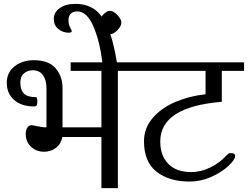

<svg xmlns="http://www.w3.org/2000/svg" viewBox="-20 -972 1281 992"><path d="M689 -650V-606H589V0H504V-264H302Q296 -229 269.5 -208.5Q243 -188 208 -188Q168 -188 140.5 -213.5Q113 -239 113 -280Q113 -299 121 -312Q129 -325 143 -325Q149 -325 167 -321Q197 -314 220 -314V-519Q220 -558 202 -583.5Q184 -609 149 -609Q123 -609 104 -593Q85 -577 85 -544Q85 -508 103.5 -489Q122 -470 165 -470Q173 -470 173 -449Q173 -435 170 -428.5Q167 -422 157 -422Q91 -422 53 -455.5Q15 -489 15 -544Q15 -598 55.5 -629.5Q96 -661 154 -661Q232 -661 267.5 -619Q303 -577 303 -519V-314H504V-606H345V-650Z M379 -913Q357 -913 345.5 -901Q334 -889 334 -870Q334 -845 342.5 -829.5Q351 -814 351 -812Q351 -803 335 -803Q305 -803 281.5 -822Q258 -841 258 -875Q258 -908 288.5 -930Q319 -952 370 -952Q425 -952 465 -926Q505 -900 535 -834Q565 -768 584 -650H509Q495 -761 462 -837Q429 -913 379 -913Z M492 -855Q492 -873 511.5 -894.5Q531 -916 548 -916Q566 -916 586.5 -894.5Q607 -873 607 -855Q607 -837 586.5 -816Q566 -795 548 -795Q532 -795 512 -816Q492 -837 492 -855Z M724 -242Q724 -310 768.5 -362Q813 -414 885.5 -445Q958 -476 1042 -485V-606H663V-650H1241V-606H1126V-446Q808 -420 808 -241Q808 -168 849.5 -125.5Q891 -83 968 -83Q1019 -83 1068 -107.5Q1117 -132 1148 -167Q1157 -176 1160.5 -178.5Q1164 -181 1173 -181Q1195 -181 1195 -166Q1195 -148 1161 -115.5Q1127 -83 1072.5 -58.5Q1018 -34 958 -34Q853 -34 788.5 -85Q724 -136 724 -242Z"/></svg>

Font: Kurale
Style: Regular
Weight: 400
Designer: Eduardo Rodriguez Tunni
Foundry: Eduardo Rodriguez Tunni
Version: Version 2.000